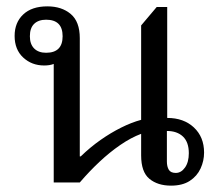

<svg xmlns="http://www.w3.org/2000/svg" viewBox="-20 -574 700 604"><path d="M149 0V-389L165 -383Q160 -377 148 -372.5Q136 -368 119 -368Q80 -368 53 -393Q26 -418 26 -461Q26 -503 53 -528.5Q80 -554 129 -554Q174 -554 202.5 -530Q231 -506 231 -454V-82H234Q264 -111 296 -133.5Q328 -156 361 -172.5Q394 -189 424 -197V-494L473 -552H506V-203Q558 -203 590 -173Q622 -143 622 -94Q622 -68 611 -44Q600 -20 577 -5Q554 10 518 10Q476 10 450 -11.5Q424 -33 424 -85V-153Q392 -141 358.5 -118Q325 -95 293 -65Q261 -35 231 0ZM125 -408Q177 -408 177 -460Q177 -512 125 -512Q101 -512 87.5 -499Q74 -486 74 -460Q74 -435 87.5 -421.5Q101 -408 125 -408ZM533 -30Q550 -30 562 -47Q574 -64 574 -92Q574 -127 555.5 -144.5Q537 -162 505 -162V-66Q505 -50 511 -40Q517 -30 533 -30Z"/></svg>

Font: Noto Serif Thai
Style: Regular
Weight: 400
Designer: Monotype Design Team
Foundry: Monotype Imaging Inc.
Version: Version 2.001